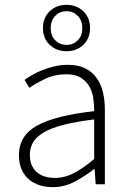

<svg xmlns="http://www.w3.org/2000/svg" viewBox="-20 -759 531 791"><path d="M197 12Q168 12 143 4Q118 -4 99 -20Q80 -36 69 -61Q58 -86 58 -120Q58 -200 132.5 -241.5Q207 -283 368 -301Q368 -328 364 -355.5Q360 -383 347 -404.5Q334 -426 312 -439.5Q290 -453 254 -453Q206 -453 166 -434Q126 -415 101 -397L81 -430Q94 -439 112.5 -450Q131 -461 154 -470Q177 -479 204 -485.5Q231 -492 260 -492Q302 -492 331 -477.5Q360 -463 378 -438Q396 -413 404 -379.5Q412 -346 412 -307V0H374L370 -62H367Q330 -33 287.5 -10.5Q245 12 197 12ZM205 -26Q247 -26 285 -46Q323 -66 368 -104V-267Q294 -258 243 -245Q192 -232 161 -214Q130 -196 116.5 -173Q103 -150 103 -122Q103 -96 111 -78Q119 -60 133 -48.5Q147 -37 165.5 -31.5Q184 -26 205 -26ZM254 -548Q212 -548 184.5 -574.5Q157 -601 157 -643Q157 -686 184.5 -712.5Q212 -739 254 -739Q296 -739 323.5 -712.5Q351 -686 351 -643Q351 -601 323.5 -574.5Q296 -548 254 -548ZM254 -574Q281 -574 300 -592.5Q319 -611 319 -643Q319 -675 300 -694Q281 -713 254 -713Q227 -713 208 -694Q189 -675 189 -643Q189 -611 208 -592.5Q227 -574 254 -574Z"/></svg>

Font: CV Source Sans Light
Style: Regular
Weight: 300
Designer: Paul D. Hunt
Foundry: Adobe Systems Incorporated
Version: Version 3.001